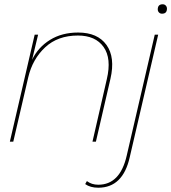

<svg xmlns="http://www.w3.org/2000/svg" viewBox="-20 -662 800 897"><path d="M737 -598Q728 -598 722.5 -604Q717 -610 717 -618Q717 -642 740 -642Q749 -642 754.5 -636Q760 -630 760 -622Q760 -598 737 -598ZM345 -510Q436 -510 477.5 -452Q519 -394 496 -294L428 0H412L479 -292Q502 -389 464 -442.5Q426 -496 344 -496Q250 -496 191 -441Q132 -386 112 -301L42 0H26L142 -500H158L130 -383Q158 -441 213.5 -475.5Q269 -510 345 -510ZM439 215Q402 215 378 198L386 184Q408 201 439 201Q541 201 572 65L703 -500H719L586 73Q554 215 439 215Z"/></svg>

Font: Elaine Sans Thin
Style: Italic
Weight: 250
Italic angle: -13°
Designer: Wei Huang
Foundry: Wei Huang
Version: Version 2.001;December 24, 2019;FontCreator 12.0.0.2547 64-b